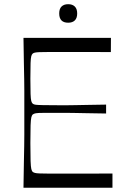

<svg xmlns="http://www.w3.org/2000/svg" viewBox="-20 -877 593 897"><path d="M89.7 0Q90.7 -72 91.6 -118Q92.6 -164 93.1 -194.5Q93.6 -225 93.6 -247.5Q93.6 -270 93.6 -293.5Q93.6 -317 93.6 -350Q93.6 -383 93.6 -406.5Q93.6 -430 93.6 -452.5Q93.6 -475 93.1 -505.5Q92.6 -536 91.6 -582Q90.7 -628 89.7 -700H498.3L497.9 -633.7Q474.7 -633.8 451 -633.9Q427.3 -634 402 -634.1Q376.7 -634.1 349.9 -634.1Q323.1 -634.1 294 -634.1Q242.1 -634.1 211.4 -634.1Q180.7 -634 165.1 -633.4Q149.6 -632.8 143.1 -631.2Q136.6 -629.6 133.3 -627.1Q128.6 -623.4 126.1 -614.4Q123.7 -605.4 122.8 -581.8Q121.9 -558.3 121.9 -509.7Q121.9 -462 122.8 -438Q123.7 -414 126.1 -405.1Q128.6 -396.1 133.3 -392.3Q137.7 -388.9 147 -387.6Q156.3 -386.4 180.9 -385.9Q205.4 -385.3 253.7 -385.3Q279.6 -385.3 296.1 -385.3Q312.6 -385.3 332.3 -385.8Q352 -386.3 384.9 -386.8Q417.9 -387.3 475.7 -388.3V-346.7Q417.9 -347.7 384.9 -348.2Q352 -348.7 332.3 -349.2Q312.6 -349.7 296.1 -349.7Q279.6 -349.7 253.7 -349.7Q205.4 -349.7 181 -349.6Q156.6 -349.6 147.4 -347.9Q138.3 -346.1 133.6 -342.6Q128.7 -338.7 126.3 -328.6Q123.9 -318.4 122.9 -291.3Q121.9 -264.1 121.9 -208Q121.9 -151.7 122.9 -124.6Q123.9 -97.4 126.3 -87.4Q128.7 -77.4 133.6 -73.4Q137.1 -70.9 143.6 -69.1Q150 -67.3 165.5 -66.7Q181 -66 211.6 -65.9Q242.1 -65.9 294 -65.9Q324.3 -65.9 352.1 -65.9Q379.9 -65.9 405.2 -65.9Q430.6 -66 455.6 -66.2Q480.6 -66.3 505.4 -66.4V0ZM298.6 -770.9Q256.6 -770.9 256.6 -814.2Q256.6 -835.9 267.6 -846.6Q278.6 -857.4 298.6 -857.4Q318.3 -857.4 329.4 -846.6Q340.6 -835.8 340.6 -814.1Q340.6 -792.5 329.6 -781.7Q318.6 -770.9 298.6 -770.9Z"/></svg>

Font: Ojuju ExtraLight
Style: Regular
Weight: 200
Designer: Chisaokwu Joboson, Mirko Velimirovic
Foundry: Udi Foundry
Version: Version 1.000